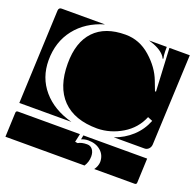

<svg xmlns="http://www.w3.org/2000/svg" viewBox="-123 -612 910 894"><g transform="rotate(20 331.5 -165.0)"><path d="M0 -10 20 -475Q21 -490 35 -490H250Q161 -464 110.5 -399.5Q60 -335 60 -244Q60 -158 112.5 -96.5Q165 -35 258 -10ZM149 -260Q149 -366 202.5 -422Q256 -478 357 -478Q426 -478 480.5 -430Q535 -382 557 -324L575 -277H580L569 -490H670L650 -40Q649 -27 640.5 -18.5Q632 -10 620 -10H468Q517 -27 554 -61Q591 -95 610 -143L586 -153Q561 -92 503.5 -57.5Q446 -23 381 -22Q268 -22 208.5 -83Q149 -144 149 -260ZM468 -490H556V-467Q556 -449 560 -433L556 -432Q554 -439 546 -448Q523 -474 468 -490ZM-7 160 -2 40Q-2 30 8 30H315L306 71L319 73Q335 63 363 63Q380 63 390 76Q400 89 400 110Q400 137 385 160ZM328 51 332 30H648L643 150Q643 160 633 160H433Q447 141 448 120Q448 86 424 65Q400 44 362 44Q344 44 328 51Z"/></g></svg>

Font: PrimecolorB
Style: Medium
Weight: 500
Designer: gluk
Foundry: gluk
Version: Version 0.672